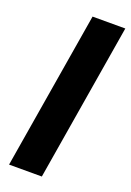

<svg xmlns="http://www.w3.org/2000/svg" viewBox="-141 -780 570 833"><g transform="rotate(20 143.5 -363.5)"><path d="M286.9 -727.3H135.7L14.9 0H166.2Z"/></g></svg>

Font: Margiela Sans
Style: Bold Italic
Weight: 700
Italic angle: -9.39999°
Designer: Stefan Endress, Andreas Faust
Version: Version 1.100;FEAKit 1.0